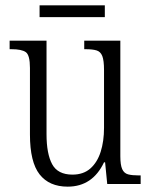

<svg xmlns="http://www.w3.org/2000/svg" viewBox="-20 -688 566 718"><path d="M233 10Q164 10 128 -36Q92 -82 92 -185V-434Q92 -482 76.5 -493Q61 -504 23 -504H16V-536H154V-186Q154 -113 175 -74Q196 -35 251 -35Q292 -35 318 -58Q344 -81 356.5 -120.5Q369 -160 369 -210V-426Q369 -462 362.5 -478.5Q356 -495 341 -499.5Q326 -504 300 -504H295V-536H430V-104Q430 -71 437 -55.5Q444 -40 459 -36Q474 -32 499 -32H506V0H381L373 -81H369Q326 10 233 10ZM128 -624V-668H372V-624Z"/></svg>

Font: Noto Serif Tamil Condensed Light
Style: Italic
Weight: 300
Width: 3
Italic angle: -12°
Designer: Indian Type Foundry, Tom Grace, and the Monotype Design Team
Foundry: Monotype Imaging Inc.
Version: Version 2.003; ttfautohint (v1.8.4.7-5d5b)